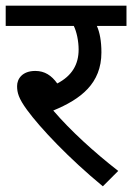

<svg xmlns="http://www.w3.org/2000/svg" viewBox="-20 -642 464 674"><path d="M395 -42C310 -108 227 -184 167 -254C264 -294 336 -349 336 -458C336 -498 330 -529 320 -551H424V-622H0V-551H239C249 -531 256 -498 256 -468C256 -416 233 -376 181 -349C161 -377 137 -393 104 -393C58 -393 40 -365 40 -340C40 -317 45 -297 75 -256C121 -193 222 -86 341 12Z"/></svg>

Font: Noto Sans Devanagari UI
Style: Regular
Weight: 400
Designer: Jelle Bosma - Monotype Design Team
Foundry: Monotype Imaging Inc.
Version: Version 2.003